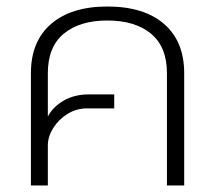

<svg xmlns="http://www.w3.org/2000/svg" viewBox="-20 -570 661 590"><path d="M75 -345Q75 -443 137 -496.5Q199 -550 310 -550Q422 -550 484 -496.5Q546 -443 546 -345V0H493V-345Q493 -426 444 -466.5Q395 -507 310 -507Q225 -507 176 -466.5Q127 -426 127 -345V-212Q143 -242 176 -261Q209 -280 254 -280H331V-237H248Q215 -237 187.5 -220Q160 -203 143.5 -176.5Q127 -150 127 -123V0H75Z"/></svg>

Font: Prompt ExtraLight
Style: Regular
Weight: 275
Designer: Katatrad Team
Foundry: CadsonDemak
Version: Version 1.000